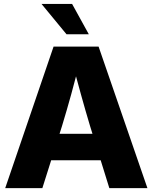

<svg xmlns="http://www.w3.org/2000/svg" viewBox="-20 -967 785 987"><path d="M6.8 0 255.4 -727.5H486.8L737.8 0H542L442.9 -319.3Q418.9 -399.4 395.8 -482.7Q372.6 -565.9 348.1 -661.6H394Q369.1 -565.9 346.2 -482.7Q323.2 -399.4 298.8 -319.3L197.8 0ZM177.2 -143.1V-279.3H567.9V-143.1ZM321.8 -791 193.4 -946.8H350.6L436.5 -791Z"/></svg>

Font: Inter 28pt ExtraBold
Style: Regular
Weight: 800
Designer: Rasmus Andersson
Foundry: rsms
Version: Version 4.001;git-66647c0bb